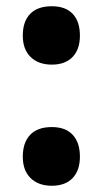

<svg xmlns="http://www.w3.org/2000/svg" viewBox="-20 -583 328 615"><path d="M146 -376Q103 -376 78 -400.5Q53 -425 53 -469Q53 -514 76.5 -538.5Q100 -563 146 -563Q190 -563 213 -538.5Q236 -514 236 -469Q236 -425 212.5 -400.5Q189 -376 146 -376ZM146 12Q103 12 78 -12.5Q53 -37 53 -81Q53 -126 76.5 -151Q100 -176 146 -176Q190 -176 213 -151Q236 -126 236 -81Q236 -37 212.5 -12.5Q189 12 146 12Z"/></svg>

Font: Noto Sans Tamil ExtraCondensed Black
Style: Regular
Weight: 900
Width: 2
Designer: Jelle Bosma - Monotype Design Team
Foundry: Monotype Imaging Inc.
Version: Version 2.004; ttfautohint (v1.8.4.7-5d5b)